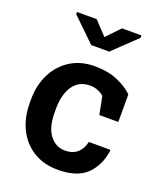

<svg xmlns="http://www.w3.org/2000/svg" viewBox="-142 -854 811 957"><g transform="rotate(20 263.5 -376.0)"><path d="M278.3 10.3Q203.1 10.3 148.2 -23.7Q93.3 -57.6 63.5 -117.7Q33.7 -177.7 33.7 -255.9V-272Q33.7 -349.1 63.7 -409.2Q93.8 -469.2 148.4 -503.7Q203.1 -538.1 277.3 -538.1Q347.2 -538.1 398.2 -516.1Q449.2 -494.1 481 -463.4V-316.9H380.4L361.8 -411.1Q349.1 -423.8 329.6 -431.6Q310.1 -439.5 288.1 -439.5Q228.5 -439.5 197.5 -393.8Q166.5 -348.1 166.5 -272V-255.9Q166.5 -173.3 198.7 -132.6Q231 -91.8 278.8 -91.8Q318.8 -91.8 343.8 -113Q368.7 -134.3 377 -172.9H490.7L492.2 -169.9Q481.4 -88.9 431.2 -39.3Q380.9 10.3 278.3 10.3ZM441.9 -761.7V-749L318.4 -630.9H223.1L100.1 -750V-761.7H204.6L271 -690.9L338.9 -761.7Z"/></g></svg>

Font: Roboto Slab SemiBold
Style: Regular
Weight: 600
Designer: Google
Version: Version 2.001; ttfautohint (v1.8.3)